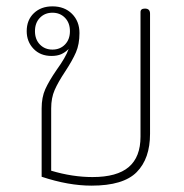

<svg xmlns="http://www.w3.org/2000/svg" viewBox="-20 -574 578 604"><path d="M111 -18V-233Q111 -268 122.5 -293.5Q134 -319 158 -354Q187 -394 196 -420Q185 -409 172.5 -403.5Q160 -398 142 -398Q107 -398 85.5 -420.5Q64 -443 64 -476Q64 -511 86.5 -532.5Q109 -554 145 -554Q183 -554 206.5 -530.5Q230 -507 230 -470Q230 -435 219 -409.5Q208 -384 185 -349Q163 -316 152 -291Q141 -266 141 -233V-37Q208 -17 271 -17Q348 -17 385 -48.5Q422 -80 422 -144V-536Q422 -547 436 -547Q452 -547 452 -531V-153Q452 -75 410 -32.5Q368 10 268 10Q195 10 111 -18ZM200 -476Q200 -502 184.5 -518Q169 -534 145 -534Q121 -534 105.5 -518Q90 -502 90 -476Q90 -450 105.5 -434Q121 -418 145 -418Q169 -418 184.5 -434Q200 -450 200 -476Z"/></svg>

Font: Maitree ExtraLight
Style: Regular
Weight: 250
Designer: CadsonDemak Team
Foundry: CadsonDemak
Version: Version 1.002